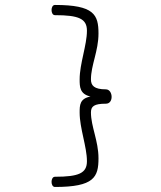

<svg xmlns="http://www.w3.org/2000/svg" viewBox="-20 -640 645 771"><path d="M299.8 -188C299.8 -125 329.1 -50.3 329.1 7.3C329.1 55.2 296.9 69.8 200.7 69.8C191.4 69.8 187 80.1 187 90.3C187 100.6 191.4 110.8 200.7 110.8C357.9 110.8 375.5 71.3 375.5 -4.4C375.5 -74.2 345.2 -131.8 345.2 -188.5C345.2 -212.9 357.4 -223.6 405.3 -223.6C421.4 -223.6 428.2 -237.3 428.2 -251C428.2 -266.1 419.9 -281.2 405.3 -281.2C357.4 -281.2 345.2 -296.9 345.2 -321.3C345.2 -377.9 375.5 -435.5 375.5 -505.4C375.5 -581.1 357.9 -620.1 200.7 -620.1C191.4 -620.1 187 -609.9 187 -599.6C187 -589.4 191.4 -579.1 200.7 -579.1C296.9 -579.1 329.1 -564.5 329.1 -516.6C329.1 -459 299.8 -384.3 299.8 -321.3C299.8 -291.5 300.3 -262.2 343.3 -252.4C300.3 -244.1 299.8 -217.8 299.8 -188Z"/></svg>

Font: Cutive Mono
Style: Regular
Weight: 400
Monospace: yes
Designer: Vernon Adams
Foundry: Vernon Adams
Version: Version 1.002